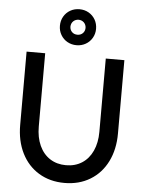

<svg xmlns="http://www.w3.org/2000/svg" viewBox="-63 -1022 815 1085"><g transform="rotate(5 344.0 -479.5)"><path d="M66.4 -291V-707H171.9V-291Q171.9 -229.5 193.1 -183.1Q214.4 -136.7 253.2 -111.8Q292 -86.9 343.8 -86.9Q395.5 -86.9 434.3 -111.8Q473.1 -136.7 494.4 -183.1Q515.6 -229.5 515.6 -291V-707H621.1V-291Q621.1 -200.7 586.7 -131.6Q552.2 -62.5 489.3 -24.4Q426.3 13.7 343.8 13.7Q261.2 13.7 198.2 -24.4Q135.3 -62.5 100.8 -131.6Q66.4 -200.7 66.4 -291ZM386.7 -869.1Q386.2 -887.7 374.3 -899.7Q362.3 -911.6 343.8 -912.1Q325.2 -911.6 313.2 -899.7Q301.3 -887.7 300.8 -869.1Q301.3 -850.6 313.2 -838.9Q325.2 -827.1 343.8 -827.1Q362.3 -827.1 374.3 -838.9Q386.2 -850.6 386.7 -869.1ZM241.2 -869.1Q241.2 -897.9 254.6 -921.4Q268.1 -944.8 291.5 -958.3Q314.9 -971.7 343.8 -971.7Q372.6 -971.7 396 -958.3Q419.4 -944.8 432.9 -921.4Q446.3 -897.9 446.3 -869.1Q446.3 -840.8 432.6 -817.4Q418.9 -793.9 395.5 -780.8Q372.1 -767.6 343.8 -767.6Q315.4 -767.6 292 -780.8Q268.6 -793.9 254.9 -817.4Q241.2 -840.8 241.2 -869.1Z"/></g></svg>

Font: Wanted Sans Medium
Style: Regular
Weight: 500
Designer: Original Design by Kil Hyung-jin and Kang Hanbin, Wanted Lab, Inc; Hangeul from Source Han Sans by Jang Soo-young and Ka
Foundry: Wanted Lab, Inc.
Version: Version 1.001